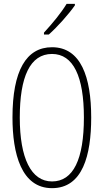

<svg xmlns="http://www.w3.org/2000/svg" viewBox="-20 -970 540 1000"><path d="M209 -800V-790H234C279 -830 338 -896 370 -942V-950H327C298 -902 253 -848 209 -800ZM251 10C411 10 455 -162 455 -358C455 -569 401 -724 251 -724C116 -724 45 -601 45 -358C45 -170 91 10 251 10ZM251 -25C142 -25 83 -146 83 -358C83 -569 136 -689 251 -689C362 -689 417 -571 417 -358C417 -141 362 -25 251 -25Z"/></svg>

Font: Noto Sans Mono ExtraCondensed ExtraLight
Style: Regular
Weight: 200
Width: 2
Designer: Monotype Design Team
Foundry: Monotype Imaging Inc.
Version: Version 2.014